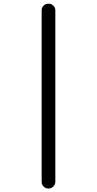

<svg xmlns="http://www.w3.org/2000/svg" viewBox="-20 -830 540 1069"><path d="M211.9 181.6V-772.5Q211.9 -788.1 223.1 -798.8Q234.4 -809.6 250 -809.6Q265.6 -809.6 276.9 -798.8Q288.1 -788.1 288.1 -772.5V181.6Q288.1 197.3 276.9 208.5Q265.6 219.7 250 219.7Q234.4 219.7 223.1 209Q211.9 198.2 211.9 181.6Z"/></svg>

Font: Rounded Mgen+ 1m regular
Style: Regular
Weight: 400
Designer: [Source Han Sans]
Ryoko NISHIZUKA  (kana & ideographs); Paul D. Hunt (Latin, Greek & Cyrillic); Wenlong ZHANG  (bopomofo
Version: Version 1.059.20150602